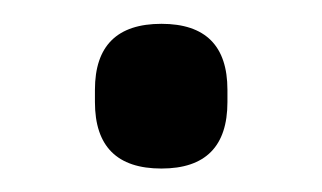

<svg xmlns="http://www.w3.org/2000/svg" viewBox="-20 -130 272 162"><path d="M116.2 12.2Q60.1 12.2 60.1 -43.9V-54.2Q60.1 -109.9 116.2 -109.9Q171.9 -109.9 171.9 -54.2V-43.9Q171.9 12.2 116.2 12.2Z"/></svg>

Font: Sofia Sans
Style: Regular
Weight: 400
Designer: Botio Nikoltchev, Ani Petrova
Foundry: lettersoup
Version: Version 4.100